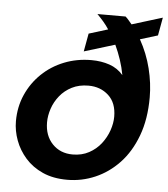

<svg xmlns="http://www.w3.org/2000/svg" viewBox="-52 -756 713 815"><g transform="rotate(5 304.5 -348.5)"><path d="M264 12Q204 12 159.5 -8Q115 -28 85.5 -61.5Q56 -95 41 -135.5Q26 -176 26 -217Q26 -278 49 -330Q72 -382 112.5 -421Q153 -460 207 -481.5Q261 -503 323 -503Q365 -503 400 -491Q435 -479 459 -451Q453 -484 442.5 -515.5Q432 -547 418 -577L287 -537L301 -614L382 -639Q371 -656 358 -671Q345 -686 331 -700H451Q459 -693 465.5 -685Q472 -677 479 -669L609 -709L595 -632L520 -609Q552 -552 567.5 -489.5Q583 -427 583 -367Q583 -274 556.5 -203Q530 -132 485 -84.5Q440 -37 383 -12.5Q326 12 264 12ZM278 -97Q317 -97 347.5 -113.5Q378 -130 398.5 -156.5Q419 -183 429.5 -213.5Q440 -244 440 -272Q440 -331 405.5 -362.5Q371 -394 320 -394Q280 -394 249.5 -378.5Q219 -363 198.5 -337.5Q178 -312 168 -282Q158 -252 158 -224Q158 -167 191.5 -132Q225 -97 278 -97Z"/></g></svg>

Font: Rethink Sans
Style: Bold Italic
Weight: 700
Italic angle: -10°
Designer: The Rethink Sans project authors (Hans Thiessen). DM Sans designed by Colophon Foundry.
Foundry: Rethink Communications LLC
Version: Version 1.001